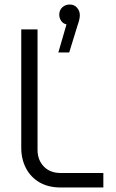

<svg xmlns="http://www.w3.org/2000/svg" viewBox="-20 -829 511 849"><path d="M247 0Q194 0 155 -22.5Q116 -45 95 -85Q74 -125 74 -176V-699H146V-166Q146 -122 173.5 -93Q201 -64 249 -64H437V0ZM238 -597 274 -721Q258 -725 250 -737.5Q242 -750 242 -764Q242 -784 255.5 -796.5Q269 -809 288 -809Q309 -809 321 -794.5Q333 -780 333 -762Q333 -744 323 -717L286 -597Z"/></svg>

Font: MuseoModerno Thin Light
Style: Regular
Weight: 300
Version: Version 1.003